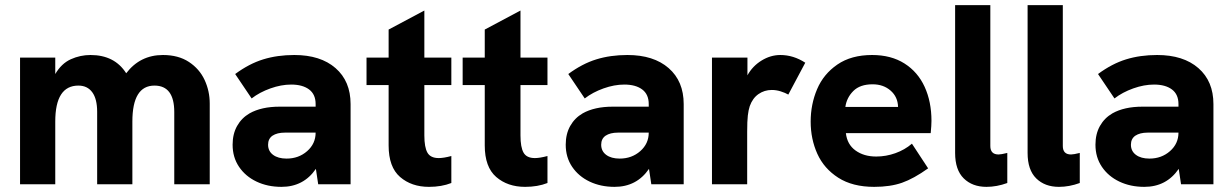

<svg xmlns="http://www.w3.org/2000/svg" viewBox="-20 -717 4793 747"><path d="M58 -493H195V-429Q219 -470 255.5 -486.5Q292 -503 332 -503Q426 -503 471 -432Q525 -503 614 -503Q674 -503 715 -476Q756 -449 776 -406Q796 -363 796 -314V0H658V-281Q658 -384 581 -384Q495 -384 495 -244V0H358V-282Q358 -332 339 -358Q320 -384 285 -384Q195 -384 195 -244V0H58Z M1209 -60Q1161 10 1075 10Q1021 10 978 -10.5Q935 -31 910 -68Q885 -105 885 -154Q885 -196 902.5 -227Q920 -258 951 -276Q997 -302 1068 -302H1208V-312Q1208 -350 1182.5 -369Q1157 -388 1113 -388Q1074 -388 1032 -373Q990 -358 959 -334L895 -429Q949 -469 1004 -486Q1059 -503 1125 -503Q1227 -503 1285.5 -452Q1344 -401 1344 -312V0H1218ZM1095 -100Q1142 -100 1175 -129Q1208 -158 1208 -201H1088Q1058 -201 1040 -189Q1023 -177 1023 -154Q1023 -129 1042.5 -114.5Q1062 -100 1095 -100Z M1492 -151V-386H1406V-493H1492V-602L1631 -676V-493H1736V-386H1631V-190Q1631 -144 1643 -123Q1655 -102 1687 -102Q1706 -102 1736 -110V-5Q1698 10 1649 10Q1581 10 1536.5 -28.5Q1492 -67 1492 -151Z M1866 -151V-386H1780V-493H1866V-602L2005 -676V-493H2110V-386H2005V-190Q2005 -144 2017 -123Q2029 -102 2061 -102Q2080 -102 2110 -110V-5Q2072 10 2023 10Q1955 10 1910.5 -28.5Q1866 -67 1866 -151Z M2505 -60Q2457 10 2371 10Q2317 10 2274 -10.5Q2231 -31 2206 -68Q2181 -105 2181 -154Q2181 -196 2198.5 -227Q2216 -258 2247 -276Q2293 -302 2364 -302H2504V-312Q2504 -350 2478.5 -369Q2453 -388 2409 -388Q2370 -388 2328 -373Q2286 -358 2255 -334L2191 -429Q2245 -469 2300 -486Q2355 -503 2421 -503Q2523 -503 2581.5 -452Q2640 -401 2640 -312V0H2514ZM2391 -100Q2438 -100 2471 -129Q2504 -158 2504 -201H2384Q2354 -201 2336 -189Q2319 -177 2319 -154Q2319 -129 2338.5 -114.5Q2358 -100 2391 -100Z M2750 -493H2888V-424Q2908 -460 2943 -481.5Q2978 -503 3016 -503Q3067 -503 3113 -473L3047 -349Q3035 -356 3017.5 -361.5Q3000 -367 2983 -367Q2954 -367 2931 -351Q2908 -335 2897 -304Q2892 -289 2889.5 -267.5Q2887 -246 2887 -205V0H2750Z M3134 -244Q3134 -311 3159 -370Q3184 -429 3238 -466Q3292 -503 3373 -503Q3447 -503 3499 -470Q3551 -437 3577.5 -379Q3604 -321 3604 -247Q3604 -229 3601 -199H3271Q3276 -155 3308.5 -131.5Q3341 -108 3389 -108Q3427 -108 3463.5 -121Q3500 -134 3528 -158L3591 -62Q3535 -22 3489.5 -6Q3444 10 3381 10Q3297 10 3241.5 -25.5Q3186 -61 3160 -118.5Q3134 -176 3134 -244ZM3474 -301Q3473 -340 3445 -364.5Q3417 -389 3375 -389Q3326 -389 3300 -363Q3274 -337 3269 -301Z M3696 -122V-697H3833V-149Q3833 -116 3865 -116Q3875 -116 3899 -122V-5Q3858 10 3818 10Q3763 10 3729.5 -23Q3696 -56 3696 -122Z M3978 -122V-697H4115V-149Q4115 -116 4147 -116Q4157 -116 4181 -122V-5Q4140 10 4100 10Q4045 10 4011.5 -23Q3978 -56 3978 -122Z M4566 -60Q4518 10 4432 10Q4378 10 4335 -10.5Q4292 -31 4267 -68Q4242 -105 4242 -154Q4242 -196 4259.5 -227Q4277 -258 4308 -276Q4354 -302 4425 -302H4565V-312Q4565 -350 4539.5 -369Q4514 -388 4470 -388Q4431 -388 4389 -373Q4347 -358 4316 -334L4252 -429Q4306 -469 4361 -486Q4416 -503 4482 -503Q4584 -503 4642.5 -452Q4701 -401 4701 -312V0H4575ZM4452 -100Q4499 -100 4532 -129Q4565 -158 4565 -201H4445Q4415 -201 4397 -189Q4380 -177 4380 -154Q4380 -129 4399.5 -114.5Q4419 -100 4452 -100Z"/></svg>

Font: Hanken Grotesk ExtraBold
Style: Regular
Weight: 800
Designer: Alfredo Marco Pradil
Foundry: Hanken Design Co.
Version: Version 3.014